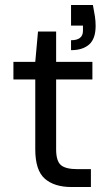

<svg xmlns="http://www.w3.org/2000/svg" viewBox="-20 -753 432 773"><path d="M268 0Q199 0 160.5 -33.5Q122 -67 122 -152V-433H34V-504H122L133 -626H206V-504H352V-433H206V-152Q206 -105 225 -88.5Q244 -72 292 -72H346V0ZM266 -551V-591Q314 -591 314 -629V-650H266V-733H354Q359 -707 362 -688Q365 -669 365 -649Q365 -597 339 -574Q313 -551 266 -551Z"/></svg>

Font: DM Sans
Style: Regular
Weight: 400
Designer: Colophon Foundry, Jonny Pinhorn
Foundry: Colophon Foundry
Version: Version 4.004; ttfautohint (v1.8.4.7-5d5b)